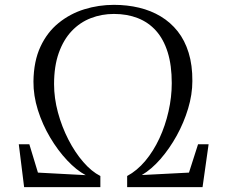

<svg xmlns="http://www.w3.org/2000/svg" viewBox="-20 -772 938 792"><path d="M79.5 0 57.5 -177H101L136.5 -60L333.5 -49.5Q295 -70 256.8 -110.8Q218.5 -151.5 186.8 -205Q155 -258.5 136.2 -318.2Q117.5 -378 118 -436Q119 -519.5 146.8 -579.2Q174.5 -639 221.8 -677.2Q269 -715.5 328 -733.8Q387 -752 450 -752Q505 -752 554 -740.2Q603 -728.5 643.2 -704.2Q683.5 -680 713 -642.8Q742.5 -605.5 758.2 -554.2Q774 -503 773.5 -437.5Q773.5 -382.5 756 -324.2Q738.5 -266 708.8 -212.2Q679 -158.5 642 -116Q605 -73.5 565 -50L759.5 -60L797 -177H840.5L815.5 0H504.5V-46Q545.5 -68 579.2 -108.2Q613 -148.5 637.5 -201.2Q662 -254 675.2 -312.8Q688.5 -371.5 688.5 -429Q688.5 -502.5 671.8 -556.2Q655 -610 623.8 -645Q592.5 -680 548.5 -697.2Q504.5 -714.5 450 -714.5Q399.5 -714.5 354.8 -697.2Q310 -680 276 -644.2Q242 -608.5 222.5 -553.8Q203 -499 203 -425Q203 -367.5 219 -308.2Q235 -249 262.2 -196Q289.5 -143 323.5 -103.8Q357.5 -64.5 394 -46V0Z"/></svg>

Font: Merriweather 72pt Light
Style: Regular
Weight: 300
Version: Version 2.100